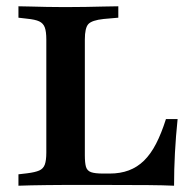

<svg xmlns="http://www.w3.org/2000/svg" viewBox="-20 -591 613 611"><path d="M178.2 -2.4Q154.8 -2.4 128.6 -2Q102.4 -1.6 79 -1.2Q55.6 -0.8 38.7 0V-36.3L66.1 -39.5Q91.9 -42.7 104.8 -48.4Q117.7 -54 122.6 -67.3Q127.4 -80.6 127.4 -105.6V-369.4H250V-96.8Q250 -72.6 253.6 -60.1Q257.3 -47.6 269.8 -43.1Q282.3 -38.7 308.1 -38.7H329Q362.9 -38.7 389.9 -48.8Q416.9 -58.9 438.3 -79.8Q459.7 -100.8 476.6 -133.5Q493.5 -166.1 508.1 -212.1H545.2Q539.5 -157.3 536.7 -104.4Q533.9 -51.6 533.9 0Q499.2 -1.6 450.4 -2Q401.6 -2.4 331.5 -2.4H187.9ZM178.2 -568.5H189.5H196.8Q223.4 -568.5 252.8 -569Q282.3 -569.4 309.3 -570.2Q336.3 -571 356.5 -571V-534.7L309.7 -530.6Q272.6 -526.6 261.3 -514.5Q250 -502.4 250 -465.3V-369.4H127.4V-465.3Q127.4 -490.3 122.6 -503.6Q117.7 -516.9 104.8 -523Q91.9 -529 66.1 -531.5L38.7 -534.7V-571Q55.6 -571 79 -570.2Q102.4 -569.4 128.6 -569Q154.8 -568.5 178.2 -568.5Z"/></svg>

Font: Playfair 9pt
Style: Bold
Weight: 700
Designer: Claus Eggers Sørensen
Foundry: Claus Eggers Sørensen
Version: Version 2.203